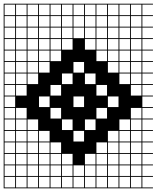

<svg xmlns="http://www.w3.org/2000/svg" viewBox="-20 -900 852 1045"><path d="M0 125V-879.8H812.5V-875H754.8V-817.3H812.5V-812.5H754.8V-754.8H812.5V-750H754.8V-692.3H812.5V-687.5H754.8V-629.8H812.5V-625H754.8V-567.3H812.5V-562.5H754.8V-504.8H812.5V-500H754.8V-442.3H812.5V-437.5H754.8V-379.8H812.5V-375H754.8V-317.3H812.5V-312.5H754.8V-254.8H812.5V-250H754.8V-192.3H812.5V-187.5H754.8V-129.8H812.5V-125H754.8V-67.3H812.5V-62.5H754.8V-4.8H812.5V0H754.8V57.7H812.5V62.5H754.8V120.2H812.5V125ZM692.3 -817.3H750V-875H692.3ZM254.8 -817.3H312.5V-875H254.8ZM192.3 -817.3H250V-875H192.3ZM317.3 -817.3H375V-875H317.3ZM379.8 -817.3H437.5V-875H379.8ZM129.8 -817.3H187.5V-875H129.8ZM629.8 -817.3H687.5V-875H629.8ZM442.3 -817.3H500V-875H442.3ZM67.3 -817.3H125V-875H67.3ZM504.8 -817.3H562.5V-875H504.8ZM567.3 -817.3H625V-875H567.3ZM4.8 -817.3H62.5V-875H4.8ZM504.8 -754.8H562.5V-812.5H504.8ZM4.8 -754.8H62.5V-812.5H4.8ZM254.8 -754.8H312.5V-812.5H254.8ZM692.3 -754.8H750V-812.5H692.3ZM567.3 -754.8H625V-812.5H567.3ZM317.3 -754.8H375V-812.5H317.3ZM192.3 -754.8H250V-812.5H192.3ZM379.8 -754.8H437.5V-812.5H379.8ZM129.8 -754.8H187.5V-812.5H129.8ZM67.3 -754.8H125V-812.5H67.3ZM442.3 -754.8H500V-812.5H442.3ZM629.8 -754.8H687.5V-812.5H629.8ZM4.8 -692.3H62.5V-750H4.8ZM254.8 -692.3H312.5V-750H254.8ZM317.3 -692.3H375V-750H317.3ZM567.3 -692.3H625V-750H567.3ZM692.3 -692.3H750V-750H692.3ZM192.3 -692.3H250V-750H192.3ZM379.8 -692.3H437.5V-750H379.8ZM67.3 -692.3H125V-750H67.3ZM629.8 -692.3H687.5V-750H629.8ZM129.8 -692.3H187.5V-750H129.8ZM504.8 -692.3H562.5V-750H504.8ZM442.3 -692.3H500V-750H442.3ZM254.8 -629.8H312.5V-687.5H254.8ZM504.8 -629.8H562.5V-687.5H504.8ZM129.8 -629.8H187.5V-687.5H129.8ZM4.8 -629.8H62.5V-687.5H4.8ZM67.3 -629.8H125V-687.5H67.3ZM442.3 -629.8H500V-687.5H442.3ZM692.3 -629.8H750V-687.5H692.3ZM192.3 -629.8H250V-687.5H192.3ZM629.8 -629.8H687.5V-687.5H629.8ZM567.3 -629.8H625V-687.5H567.3ZM317.3 -629.8H375V-687.5H317.3ZM504.8 -567.3H562.5V-625H504.8ZM129.8 -567.3H187.5V-625H129.8ZM692.3 -567.3H750V-625H692.3ZM67.3 -567.3H125V-625H67.3ZM192.3 -567.3H250V-625H192.3ZM567.3 -567.3H625V-625H567.3ZM629.8 -567.3H687.5V-625H629.8ZM4.8 -567.3H62.5V-625H4.8ZM254.8 -567.3H312.5V-625H254.8ZM692.3 -504.8H750V-562.5H692.3ZM67.3 -504.8H125V-562.5H67.3ZM379.8 -504.8H437.5V-562.5H379.8ZM192.3 -504.8H250V-562.5H192.3ZM567.3 -504.8H625V-562.5H567.3ZM4.8 -504.8H62.5V-562.5H4.8ZM629.8 -504.8H687.5V-562.5H629.8ZM129.8 -504.8H187.5V-562.5H129.8ZM317.3 -442.3H375V-500H317.3ZM692.3 -442.3H750V-500H692.3ZM4.8 -442.3H62.5V-500H4.8ZM629.8 -442.3H687.5V-500H629.8ZM67.3 -442.3H125V-500H67.3ZM129.8 -442.3H187.5V-500H129.8ZM442.3 -442.3H500V-500H442.3ZM692.3 -379.8H750V-437.5H692.3ZM4.8 -379.8H62.5V-437.5H4.8ZM254.8 -379.8H312.5V-437.5H254.8ZM67.3 -379.8H125V-437.5H67.3ZM504.8 -379.8H562.5V-437.5H504.8ZM62.5 -375H4.8V-317.3H62.5ZM567.3 -317.3H625V-375H567.3ZM192.3 -317.3H250V-375H192.3ZM379.8 -317.3H437.5V-375H379.8ZM254.8 -254.8H312.5V-312.5H254.8ZM692.3 -254.8H750V-312.5H692.3ZM4.8 -254.8H62.5V-312.5H4.8ZM67.3 -254.8H125V-312.5H67.3ZM504.8 -254.8H562.5V-312.5H504.8ZM67.3 -192.3H125V-250H67.3ZM692.3 -192.3H750V-250H692.3ZM4.8 -192.3H62.5V-250H4.8ZM442.3 -192.3H500V-250H442.3ZM317.3 -192.3H375V-250H317.3ZM129.8 -192.3H187.5V-250H129.8ZM629.8 -192.3H687.5V-250H629.8ZM4.8 -129.8H62.5V-187.5H4.8ZM692.3 -129.8H750V-187.5H692.3ZM379.8 -129.8H437.5V-187.5H379.8ZM129.8 -129.8H187.5V-187.5H129.8ZM629.8 -129.8H687.5V-187.5H629.8ZM67.3 -129.8H125V-187.5H67.3ZM567.3 -129.8H625V-187.5H567.3ZM192.3 -129.8H250V-187.5H192.3ZM192.3 -67.3H250V-125H192.3ZM4.8 -67.3H62.5V-125H4.8ZM129.8 -67.3H187.5V-125H129.8ZM254.8 -67.3H312.5V-125H254.8ZM567.3 -67.3H625V-125H567.3ZM692.3 -67.3H750V-125H692.3ZM504.8 -67.3H562.5V-125H504.8ZM67.3 -67.3H125V-125H67.3ZM629.8 -67.3H687.5V-125H629.8ZM4.8 -4.8H62.5V-62.5H4.8ZM192.3 -4.8H250V-62.5H192.3ZM567.3 -4.8H625V-62.5H567.3ZM692.3 -4.8H750V-62.5H692.3ZM254.8 -4.8H312.5V-62.5H254.8ZM129.8 -4.8H187.5V-62.5H129.8ZM504.8 -4.8H562.5V-62.5H504.8ZM67.3 -4.8H125V-62.5H67.3ZM442.3 -4.8H500V-62.5H442.3ZM317.3 -4.8H375V-62.5H317.3ZM629.8 -4.8H687.5V-62.5H629.8ZM504.8 57.7H562.5V0H504.8ZM379.8 57.7H437.5V0H379.8ZM67.3 57.7H125V0H67.3ZM629.8 57.7H687.5V0H629.8ZM317.3 57.7H375V0H317.3ZM692.3 57.7H750V0H692.3ZM254.8 57.7H312.5V0H254.8ZM442.3 57.7H500V0H442.3ZM192.3 57.7H250V0H192.3ZM567.3 57.7H625V0H567.3ZM129.8 57.7H187.5V0H129.8ZM4.8 57.7H62.5V0H4.8ZM504.8 120.2H562.5V62.5H504.8ZM67.3 120.2H125V62.5H67.3ZM192.3 120.2H250V62.5H192.3ZM629.8 120.2H687.5V62.5H629.8ZM692.3 120.2H750V62.5H692.3ZM379.8 120.2H437.5V62.5H379.8ZM442.3 120.2H500V62.5H442.3ZM317.3 120.2H375V62.5H317.3ZM254.8 120.2H312.5V62.5H254.8ZM129.8 120.2H187.5V62.5H129.8ZM4.8 120.2H62.5V62.5H4.8ZM567.3 120.2H625V62.5H567.3Z"/></svg>

Font: Yarndings 12 Charted
Style: Regular
Weight: 400
Designer: Sarah Cadigan-Fried
Version: Version 1.000; ttfautohint (v1.8.4.7-5d5b)